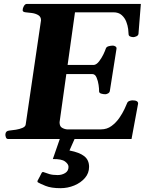

<svg xmlns="http://www.w3.org/2000/svg" viewBox="-20 -713 761 985"><path d="M246.6 -333 245.6 -379.9H462.4Q475.6 -381.8 488.3 -398.2Q501 -414.6 510.3 -433.8Q519.5 -453.1 522.5 -462.9Q525.4 -472.7 537.1 -475.8Q548.8 -479 559.6 -479Q564.9 -479 572 -474.9Q579.1 -470.7 577.6 -462.4L543.5 -246.1Q542 -237.8 533.9 -233.6Q525.9 -229.5 520.5 -229.5Q509.3 -229.5 498.5 -232.9Q487.8 -236.3 488.3 -245.6Q488.8 -256.3 485.8 -277.1Q482.9 -297.9 475.3 -315.4Q467.8 -333 453.6 -333ZM364.7 -649.9 285.6 -85.9Q285.6 -65.4 297.4 -58.1Q309.1 -50.8 323.2 -49.3H498.5Q528.8 -49.3 552.2 -66.7Q575.7 -84 592.3 -108.2Q608.9 -132.3 618.7 -153.6Q628.4 -174.8 631.3 -182.1Q634.3 -191.4 643.1 -194.8Q651.9 -198.2 659.7 -198.2Q689 -198.2 688.5 -181.6L654.8 0H21Q12.7 0 9.8 -9.8Q6.8 -19.5 7.8 -24.9Q9.3 -41 26.4 -43Q42.5 -44.4 61.8 -47.6Q81.1 -50.8 95.7 -57.1Q110.4 -63.5 111.8 -74.2L190.4 -608.9Q190.4 -627 176.5 -635.3Q162.6 -643.6 144 -646.2Q125.5 -648.9 111.3 -649.9Q96.2 -651.4 96.2 -660.6Q96.2 -670.9 102.5 -681.9Q108.9 -692.9 117.7 -692.9H702.6L690.4 -539.1Q689 -530.8 679.7 -526.6Q670.4 -522.5 663.6 -522.5Q655.8 -522.5 647.7 -525.9Q639.6 -529.3 639.6 -538.6Q639.6 -545.9 637.5 -564Q635.3 -582 627.7 -601.8Q620.1 -621.6 604.2 -635.7Q588.4 -649.9 561.5 -649.9ZM290 252.4Q242.7 252.4 213.9 240.7Q185.1 229 174.8 222.7Q170.4 219.7 173.3 212.9Q175.8 208.5 182.9 195.1Q189.9 181.6 193.8 173.8Q197.8 168 203.1 169.9Q216.8 175.3 233.6 180.2Q250.5 185.1 275.9 185.1Q297.4 185.1 314.5 174.6Q331.5 164.1 331.5 143.1Q331.5 128.9 313.7 115.5Q295.9 102.1 251 103L290 -9.3H366.7L336.4 59.1Q387.7 68.8 412.4 88.4Q437 107.9 437 143.1Q437 175.3 415.8 200Q394.5 224.6 361.1 238.5Q327.6 252.4 290 252.4Z"/></svg>

Font: Gelasio
Style: Bold Italic
Weight: 700
Italic angle: -8.5°
Designer: Eben Sorkin
Foundry: Eben Sorkin
Version: Version 1.008